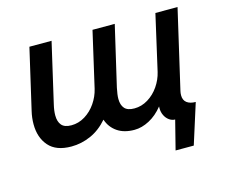

<svg xmlns="http://www.w3.org/2000/svg" viewBox="-92 -612 1041 887"><g transform="rotate(-15 428.0 -169.0)"><path d="M679.2 11.2Q664.6 11.2 651.4 2Q638.2 -7.3 630.4 -23.2Q622.6 -39.1 622.6 -58.1Q622.6 -63.5 623 -66.4Q593.3 -29.3 557.1 -10.3Q521 8.8 485.8 8.8Q436.5 8.8 404.3 -13.2Q372.1 -35.2 358.9 -73.7Q322.3 -31.7 277.3 -12Q232.4 7.8 184.6 7.8Q111.8 7.8 76.7 -32.5Q41.5 -72.8 41.5 -136.7Q41.5 -167.5 48.8 -198.2L115.7 -487.8H221.7L155.8 -202.1Q148.9 -173.3 148.9 -150.4Q148.9 -120.1 163.1 -103.5Q177.2 -86.9 210 -86.9Q244.6 -86.9 275.1 -105.7Q305.7 -124.5 326.9 -155.5Q348.1 -186.5 356.4 -221.7L417.5 -487.8H523.9L457 -200.2Q450.2 -168 450.2 -148.4Q450.2 -119.1 464.4 -103Q478.5 -86.9 511.2 -86.9Q545.4 -86.9 576.2 -105.7Q606.9 -124.5 628.2 -155.5Q649.4 -186.5 657.7 -221.7L718.3 -487.8H824.2L736.8 -109.9Q734.4 -100.1 734.4 -89.4Q734.4 -65.9 749.8 -54.2Q765.1 -42.5 792 -42.5L731 149.9H644Z"/></g></svg>

Font: Acari Sans SemiBold
Style: Italic
Weight: 600
Italic angle: -13°
Designer: Alfredo Marco Pradil and Stefan Peev
Foundry: Hanken Design Co.
Version: Version 1.045;January 11, 2019;FontCreator 11.5.0.2425 64-bi